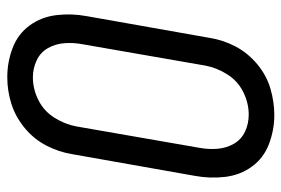

<svg xmlns="http://www.w3.org/2000/svg" viewBox="-146 -638 791 540"><g transform="rotate(-90 250.0 -367.5)"><path d="M197 8Q155 8 115.5 -7Q76 -22 52 -55Q28 -88 23 -130.5Q18 -173 26 -216L87 -561Q93 -598 111 -633Q129 -668 160.5 -694Q192 -720 228.5 -731.5Q265 -743 303 -743H304Q346 -743 385.5 -728Q425 -713 449 -680Q473 -647 478 -604.5Q483 -562 475 -519L414 -174Q408 -136 390 -101.5Q372 -67 340.5 -40.5Q309 -14 271.5 -3Q234 8 197 8ZM198 -64Q231 -64 262 -79.5Q293 -95 311.5 -124.5Q330 -154 336 -186L396 -531Q401 -557 399 -582.5Q397 -608 385 -629Q373 -650 350.5 -660.5Q328 -671 303 -671Q270 -671 239 -655.5Q208 -640 189.5 -610.5Q171 -581 165 -549L105 -204Q100 -178 102 -152.5Q104 -127 116 -106Q128 -85 150 -74.5Q172 -64 198 -64Z"/></g></svg>

Font: Iosevka SS08
Style: Italic
Weight: 400
Italic angle: -10°
Monospace: yes
Designer: Belleve Invis
Foundry: Belleve Invis
Version: 2.1.0; ttfautohint (v1.8.2)